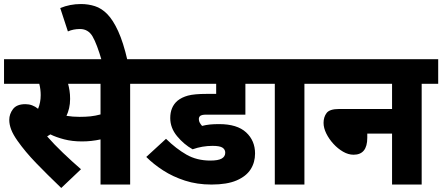

<svg xmlns="http://www.w3.org/2000/svg" viewBox="-20 -916 2195 953"><path d="M626 -500V0H479V-224Q456 -219 433 -216.5Q410 -214 387 -214Q338 -214 298 -224.5Q258 -235 230 -249Q222 -244 214 -239Q248 -200 293 -157Q338 -114 382 -76L284 17Q213 -51 159 -107Q105 -163 67 -217Q45 -248 35.5 -273Q26 -298 26 -321Q26 -350 44.5 -374.5Q63 -399 106 -399Q141 -399 169 -376Q182 -407 182 -444Q182 -473 175 -500H0V-622H708V-500ZM375 -336Q405 -336 429 -338.5Q453 -341 479 -348V-500H318Q322 -485 325 -466.5Q328 -448 328 -425Q328 -400 323 -379Q318 -358 310 -341Q341 -336 375 -336Z M485 -615Q461 -698 439.5 -735Q418 -772 377 -772Q344 -772 317 -760L279 -876Q327 -896 382 -896Q418 -896 451 -885.5Q484 -875 512.5 -846Q541 -817 566.5 -761.5Q592 -706 613 -615Z M1035 -192Q984 -192 936 -175Q893 -199 859 -240Q825 -281 825 -330Q825 -385 861 -416Q882 -433 913 -441.5Q944 -450 1007 -450H1053V-500H694V-622H1289V-500H1198V-347H1006Q992 -347 985.5 -345.5Q979 -344 974 -341Q967 -335 967 -325Q967 -315 971.5 -307Q976 -299 983 -291Q1002 -296 1021.5 -298Q1041 -300 1068 -300Q1157 -300 1201.5 -259Q1246 -218 1246 -154Q1246 -110 1224 -75.5Q1202 -41 1154.5 -20.5Q1107 0 1030 0Q958 0 898 -19.5Q838 -39 790 -70Q742 -101 706 -137L804 -227Q854 -178 905.5 -148.5Q957 -119 1024 -119Q1063 -119 1080.5 -129Q1098 -139 1098 -158Q1098 -174 1084.5 -183Q1071 -192 1035 -192Z M1491 -500V0H1344V-500H1276V-622H1573V-500Z M1559 -622H2155V-500H2073V0H1926V-253H1803V-232Q1803 -148 1735 -148Q1709 -148 1683 -163Q1657 -178 1635 -202Q1613 -226 1599.5 -253.5Q1586 -281 1586 -306Q1586 -335 1601 -355Q1616 -375 1663 -375H1926V-500H1559Z"/></svg>

Font: Noto Sans SemiCondensed ExtraBold
Style: Regular
Weight: 800
Width: 4
Designer: Monotype Design Team
Foundry: Monotype Imaging Inc.
Version: Version 2.013; ttfautohint (v1.8.4.7-5d5b)